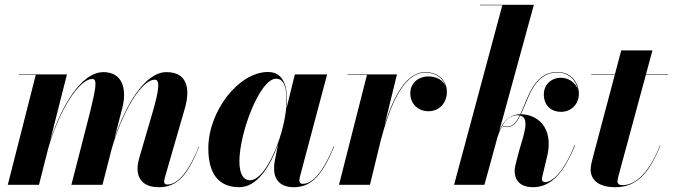

<svg xmlns="http://www.w3.org/2000/svg" viewBox="-20 -770 2804 800"><path d="M407 0 445.5 -150C487 -297.5 567.5 -438 625.5 -438C647.5 -438 642.5 -395 617.5 -308L561 -114.5C557 -101 553 -82.5 553 -68C553 -22.5 579.5 10 642 10C718 10 761.5 -38.5 810 -159L808.5 -159.5C756 -29 708.5 -1 676.5 -1C668.5 -1 664 -5.5 664 -12.5C664 -19 666.5 -29 669 -37.5L750.5 -319.5C773.5 -400.5 760.5 -469.5 673.5 -469.5C583 -469.5 502 -329.5 456.5 -192L489.5 -319.5C510 -400 490 -469.5 411 -469.5C316.5 -469.5 234 -322 189 -184L259 -460H59V-458H129L12.5 0H142.5L181 -152C222.5 -299 306.5 -441 365 -441C387.5 -441 377.5 -396.5 356.5 -308L277.5 0Z M1176 -350C1176 -412.5 1160.5 -470 1096.5 -470C973.5 -470 848 -305.5 848 -152.5C848 -52.5 885.5 10 977.5 10C1051.5 10 1106 -77 1139 -169.5L1138.5 -168L1124.5 -97.5C1123 -90.5 1122 -81 1122 -67C1122 -22 1147 10 1204.5 10C1283.5 10 1325.5 -49 1372.5 -159L1370.5 -159.5C1316.5 -31.5 1273.5 -4 1241 -4C1231.5 -4 1227.5 -9.5 1227.5 -17.5C1227.5 -22 1228 -27 1229.5 -33L1343 -460H1208.5L1174 -319.5C1175.5 -330.5 1176 -341 1176 -350ZM1174 -351.5C1174 -228.5 1093 -19 1021.5 -19C993.5 -19 977.5 -46 977.5 -98C977.5 -215.5 1062 -442 1130.5 -442C1163.5 -442 1174 -404.5 1174 -351.5Z M1509 -458 1392.5 0H1521.5L1567 -187C1598.5 -305 1653.5 -467.5 1752 -467.5C1796 -467.5 1828 -444 1837.5 -409C1827.5 -436 1798.5 -451.5 1766 -451.5C1722 -451.5 1689.5 -423 1689.5 -381C1689.5 -338 1721.5 -306.5 1765.5 -306.5C1811 -306.5 1842 -342 1842 -387.5C1842 -435.5 1805 -469.5 1752 -469.5C1667.5 -469.5 1614.5 -353.5 1581.5 -245L1634 -460H1428V-458Z M2375.5 -163.5 2373.5 -164.5C2329.5 -53 2281 -11 2251 -11C2242.5 -11 2238 -17 2238 -24C2238 -26 2238.5 -31 2239.5 -34L2261.5 -126C2285 -240.5 2219 -293 2150.5 -294C2159 -312.5 2168 -334 2178 -358C2205.5 -424 2241 -468 2302.5 -468C2349 -468 2380.5 -436 2388 -396.5C2379 -426.5 2347.5 -446 2317.5 -446C2274.5 -446 2246 -415 2246 -376.5C2246 -331 2275.5 -304 2318 -304C2358 -304 2392 -334.5 2392 -378.5C2392 -428 2357.5 -470 2302.5 -470C2240.5 -470 2204.5 -427 2175.5 -359C2165.5 -335.5 2157 -313 2148 -294C2114 -294 2082 -277 2060.5 -225L2204.5 -750H1980.5V-748H2073L1872 0H1998.5L2053 -199C2058.5 -215.5 2064.5 -231.5 2072.5 -245.5C2076 -243 2084.5 -240.5 2094.5 -240.5C2117.5 -240.5 2133 -259.5 2147.5 -288.5C2190.5 -278 2160 -202.5 2144.5 -147L2131.5 -97.5C2128 -86 2124.5 -69.5 2124.5 -58.5C2124.5 -11 2156 10 2200.5 10C2277.5 10 2329.5 -51 2375.5 -163.5ZM2136.5 -290C2139.5 -290 2142.5 -289.5 2145.5 -289C2131.5 -261.5 2116.5 -242.5 2094.5 -242.5C2084.5 -242.5 2078 -244.5 2073.5 -247C2088 -272.5 2108 -290 2136.5 -290Z M2731.5 -163 2730 -163.5C2676 -30 2616 1.5 2574 1.5C2560.5 1.5 2553 -3.5 2553 -13.5C2553 -22.5 2555.5 -31.5 2557.5 -39L2671 -458H2763.5V-460H2671.5L2698.5 -560H2568.5L2542 -460H2443.5V-458H2541.5L2452.5 -122.5C2447 -102.5 2441 -79 2441 -63.5C2441 -26.5 2466.5 10 2543.5 10C2633.5 10 2684 -47.5 2731.5 -163Z"/></svg>

Font: Bodoni* 96pt
Style: Bold Italic
Weight: 700
Italic angle: -13°
Version: Version 2.3